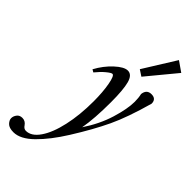

<svg xmlns="http://www.w3.org/2000/svg" viewBox="-386 -734 1069 1069"><g transform="rotate(45 149.0 -199.0)"><path d="M251 -453.6 215.3 -477.1 333.5 -667 393.1 -625.5ZM-34.2 269Q-68.8 269 -83.7 253.4Q-98.6 237.8 -98.6 222.2Q-98.6 206.5 -87.6 191.7Q-76.7 176.8 -55.2 176.8Q-31.7 176.8 -17.6 197.3Q-6.8 214.4 9.3 214.4Q51.8 214.4 86.4 164.3Q121.1 114.3 140.6 26.6Q160.2 -61 160.2 -168.5Q160.2 -241.7 150.1 -296.4Q140.1 -351.1 126 -351.1Q117.2 -351.1 93.5 -331.5Q69.8 -312 44.9 -281.2L29.3 -290.5Q59.1 -345.7 102.1 -385.3Q145 -424.8 173.8 -424.8Q206.5 -424.8 219.2 -378.2Q231.9 -331.5 231.9 -232.9Q231.9 -104.5 216.8 -21.5Q272 -104 297.9 -188.7Q323.7 -273.4 323.7 -328.6Q323.7 -359.4 317.9 -384.3Q322.8 -424.8 359.9 -424.8Q397.5 -424.8 397.5 -387.7Q356.4 -240.7 313.2 -149.2Q270 -57.6 198.2 57.1Q139.6 150.9 79.6 210Q19.5 269 -34.2 269Z"/></g></svg>

Font: Elstob 18pt Medium
Style: Italic
Weight: 500
Italic angle: -20°
Designer: Peter S. Baker
Version: Version 1.015